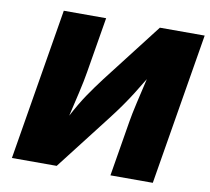

<svg xmlns="http://www.w3.org/2000/svg" viewBox="-80 -818 990 907"><g transform="rotate(10 415.0 -364.0)"><path d="M709.5 0H506.3L550.3 -265.6Q556.2 -301.8 569.1 -358.2Q582 -414.6 596.7 -477.5Q572.3 -436.5 550.8 -402.6Q529.3 -368.7 506.1 -335.7Q482.9 -302.7 454.1 -265.6L248.5 0H33.7L154.3 -727.5H357.4L313 -460.9Q306.6 -420.9 292.7 -360.1Q278.8 -299.3 265.6 -243.7Q298.3 -305.7 329.1 -351.1Q359.9 -396.5 394.5 -441.9L615.2 -727.5H830.1Z"/></g></svg>

Font: Inter Black
Style: Italic
Weight: 900
Italic angle: -9.39999°
Designer: Rasmus Andersson
Foundry: rsms
Version: Version 4.000;git-a52131595